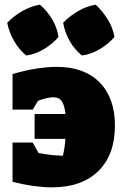

<svg xmlns="http://www.w3.org/2000/svg" viewBox="-20 -795 522 827"><path d="M203 12Q168 12 124.5 6Q81 0 34 -12V-181H121L146 -136Q171 -131 197 -128Q223 -125 251 -124Q259 -159 262 -197H129V-304H262Q258 -341 246.5 -358.5Q235 -376 210 -376Q184 -376 144 -361L121 -323H34V-476Q88 -492 136.5 -499.5Q185 -507 224 -507Q343 -507 409 -440Q475 -373 475 -254Q475 -128 403.5 -58Q332 12 203 12ZM152 -775Q184 -747 205 -711.5Q226 -676 232 -636Q207 -606 169.5 -583.5Q132 -561 93 -556Q63 -580 41 -618Q19 -656 11 -697Q39 -726 75.5 -747Q112 -768 152 -775ZM392 -775Q422 -747 444 -711.5Q466 -676 473 -636Q448 -606 410 -583.5Q372 -561 333 -556Q302 -580 280.5 -618Q259 -656 252 -697Q280 -726 316 -747Q352 -768 392 -775Z"/></svg>

Font: Piazzolla Black
Style: Regular
Weight: 900
Designer: Juan Pablo del Peral
Foundry: Huerta Tipografica
Version: Version 1.330